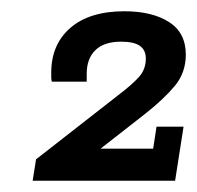

<svg xmlns="http://www.w3.org/2000/svg" viewBox="-20 -613 350 341"><path d="M38 -292 44 -330 190 -444Q215 -463 227 -476.5Q239 -490 239 -509Q239 -524 228.5 -531.5Q218 -539 195 -539Q165 -539 149.5 -524Q134 -509 134 -482Q134 -478 134 -474.5Q134 -471 134 -468H72Q71 -472 71 -476Q71 -480 71 -484Q71 -534 105 -563.5Q139 -593 201 -593Q250 -593 280 -574Q310 -555 310 -516Q310 -484 290.5 -460.5Q271 -437 238 -411L119 -318L99 -349H252L258 -388H306L291 -292Z"/></svg>

Font: Rokkitt SemiBold
Style: Italic
Weight: 600
Italic angle: -9°
Designer: Vernon Adams
Foundry: Vernon Adams
Version: Version 3.103